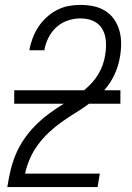

<svg xmlns="http://www.w3.org/2000/svg" viewBox="-20 -763 540 783"><path d="M10 0V-1Q15 -34 23 -68Q31 -102 44.5 -134Q58 -166 78.5 -196Q99 -226 125 -252Q151 -278 180 -299.5Q209 -321 240 -340H38V-395H323Q340 -409 355 -425.5Q370 -442 381 -460.5Q392 -479 399 -499Q406 -519 409 -539Q412 -558 412.5 -576.5Q413 -595 409.5 -612Q406 -629 397.5 -644Q389 -659 375 -669Q361 -679 344 -683.5Q327 -688 308 -688Q283 -688 257 -679.5Q231 -671 210.5 -652.5Q190 -634 177.5 -609Q165 -584 161 -559V-558H100V-559Q104 -583 113 -607Q122 -631 136 -652.5Q150 -674 169.5 -692Q189 -710 212 -722Q235 -734 259.5 -738.5Q284 -743 308 -743Q336 -743 362 -737.5Q388 -732 409.5 -718.5Q431 -705 445.5 -684Q460 -663 467 -638Q474 -613 474 -585.5Q474 -558 469 -530Q463 -494 447 -459Q431 -424 405 -395H471V-340H343Q316 -320 287.5 -302.5Q259 -285 231.5 -265.5Q204 -246 179.5 -223Q155 -200 135 -173Q115 -146 102 -116Q89 -86 82 -55H387L378 0Z"/></svg>

Font: Iosevka SS18 Light
Style: Italic
Weight: 300
Italic angle: -9°
Monospace: yes
Designer: Belleve Invis
Foundry: Belleve Invis
Version: Version 25.1.1; ttfautohint (v1.8.4)